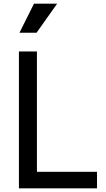

<svg xmlns="http://www.w3.org/2000/svg" viewBox="-20 -1025 575 1045"><path d="M83 0V-745H181V-90H508V0ZM86 -847 165 -1005H291L179 -847Z"/></svg>

Font: Pitagon Sans Text Medium
Style: Regular
Weight: 500
Designer: Travis Tran
Foundry: Pitagon
Version: Version 1.000; ttfautohint (v1.8.4.7-5d5b);gftools[0.9.26]